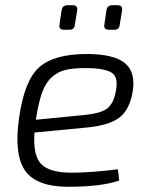

<svg xmlns="http://www.w3.org/2000/svg" viewBox="-20 -704 573 736"><path d="M246 -590H225Q205 -590 208 -609L216 -664Q219 -684 239 -684H258Q279 -684 276 -664L267 -610Q266 -590 246 -590ZM418 -590H397Q377 -590 380 -609L388 -664Q391 -684 410 -684H430Q451 -684 448 -664L439 -610Q438 -590 418 -590ZM432 -55 437 -12Q368 12 242 12Q120 12 76.5 -49.5Q33 -111 53 -251Q73 -395 130 -446Q187 -497 313 -497Q418 -497 460.5 -460.5Q503 -424 487 -344Q474 -279 434.5 -251Q395 -223 311 -215L112 -196Q106 -106 139 -74Q172 -42 254 -42Q326 -42 432 -55ZM118 -245 311 -264Q366 -270 390 -287.5Q414 -305 423 -349Q436 -408 408 -425.5Q380 -443 308 -443Q260 -443 231 -436Q202 -429 178.5 -408Q155 -387 141.5 -349.5Q128 -312 118 -249Z"/></svg>

Font: Exo 2.0 Light
Style: Italic
Weight: 300
Italic angle: -8°
Designer: Natanael Gama
Version: Version 1.001;PS 001.001;hotconv 1.0.70;makeotf.lib2.5.58329